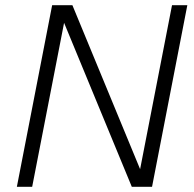

<svg xmlns="http://www.w3.org/2000/svg" viewBox="-20 -720 749 740"><path d="M45 0H104L227 -632L488 0H566L702 -700H643L520 -68L259 -700H181Z"/></svg>

Font: Uncut Sans Light Italic
Style: Regular
Weight: 300
Italic angle: -11°
Designer: Kasper Nordkvist
Foundry: UNCUT.wtf
Version: Version 1.304;Glyphs 3.2 (3246)